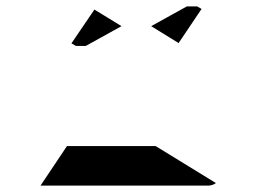

<svg xmlns="http://www.w3.org/2000/svg" viewBox="-20 -582 856 602"><path d="M276 -552 361 -500 249 -438H218L204 -446ZM468 -124 657 -8Q646 0 632 0H426H302H107L190 -124H229H313H437ZM612 -554 540 -447 454 -500 566 -562H598Z"/></svg>

Font: DSEG14 Modern Mini
Style: Bold Italic
Weight: 700
Italic angle: -5°
Designer: Keshikan(Twitter:@keshinomi_88pro)
Version: Version 0.46